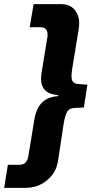

<svg xmlns="http://www.w3.org/2000/svg" viewBox="-66 -725 463 925"><path d="M-46 180 -28 69H26Q47 69 57.5 57.5Q68 46 71 25L100 -152Q104 -177 115.5 -201.5Q127 -226 150.5 -242.5Q174 -259 214 -262V-267Q175 -270 156.5 -285.5Q138 -301 134 -324Q130 -347 134 -373L163 -550Q165 -571 156.5 -582.5Q148 -594 128 -594H77L96 -705H230Q259 -705 279.5 -691Q300 -677 310 -649Q320 -621 312 -578L282 -394Q275 -352 282 -336.5Q289 -321 314 -320L355 -317L338 -207L294 -205Q268 -204 258 -187.5Q248 -171 241 -131L213 53Q204 108 160 144Q116 180 57 180Z"/></svg>

Font: Nunito Sans 7pt Condensed ExtraBold
Style: Italic
Weight: 800
Width: 3
Italic angle: -9°
Designer: Vernon Adams
Foundry: Vernon Adams
Version: Version 3.101;gftools[0.9.27]